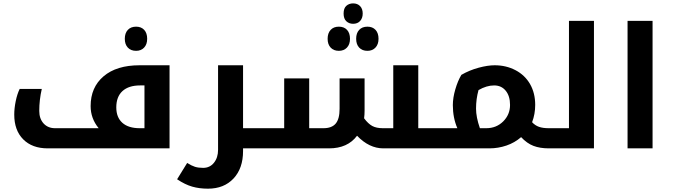

<svg xmlns="http://www.w3.org/2000/svg" viewBox="-20 -884 4008 1144"><path d="M264.2 0Q171.9 0 118.4 -53.7Q64.9 -107.4 64.9 -201.2Q64.9 -238.8 73.7 -281.5Q82.5 -324.2 97.2 -354H229Q213.9 -289.1 213.9 -223.1Q213.9 -176.8 239.7 -148.4Q265.6 -120.1 308.1 -120.1H567.9Q520 -178.2 520 -252Q520 -363.8 597.2 -429.4Q674.3 -495.1 812 -495.1H990.2V0ZM840.8 -120.1V-375H814.9Q746.6 -375 709.7 -341.3Q672.9 -307.6 672.9 -244.1Q672.9 -184.6 709 -152.3Q745.1 -120.1 813 -120.1ZM791 -581.1Q759.8 -581.1 741.7 -600.3Q723.6 -619.6 723.6 -652.8Q723.6 -686.5 741.5 -705.8Q759.3 -725.1 791 -725.1Q821.3 -725.1 839.1 -706.1Q856.9 -687 856.9 -652.8Q856.9 -619.6 838.6 -600.3Q820.3 -581.1 791 -581.1Z M1558.1 -120.1Q1563 -120.1 1563 -116.2V-4.9Q1563 0 1558.1 0H1428.2V16.1Q1428.2 119.1 1371.3 179.7Q1314.5 240.2 1219.2 240.2Q1168 240.2 1125.2 228Q1082.5 215.8 1035.2 184.1L1095.2 86.9Q1121.6 103.5 1141.8 109.9Q1162.1 116.2 1190.4 116.2Q1230.5 116.2 1254.9 85.7Q1279.3 55.2 1279.3 8.8V-495.1H1428.2V-120.1Z M2602.1 -120.1Q2607.4 -120.1 2607.4 -116.2V-4.9Q2607.4 0 2602.1 0H2264.2Q2179.7 0 2107.4 -75.2Q2051.3 0 1940.4 0H1548.3Q1543.5 0 1543.5 -4.9V-116.2Q1543.5 -120.1 1548.3 -120.1H1673.3V-417H1822.3V-120.1H1907.2Q1957 -120.1 1980.2 -147.7Q2003.4 -175.3 2003.4 -235.8V-417H2152.3V-224.1Q2152.3 -199.7 2149.4 -179.2Q2173.8 -146.5 2198.2 -133.3Q2222.7 -120.1 2261.2 -120.1H2323.2V-495.1H2472.2V-120.1ZM2084 -742.2Q2060.1 -742.2 2043.7 -757.3Q2027.3 -772.5 2027.3 -803.2Q2027.3 -835 2043.7 -849.4Q2060.1 -863.8 2084 -863.8Q2109.9 -863.8 2125.5 -847.7Q2141.1 -831.5 2141.1 -803.2Q2141.1 -775.9 2125.7 -759Q2110.4 -742.2 2084 -742.2ZM1999 -581.1Q1968.3 -581.1 1950.2 -600.3Q1932.1 -619.6 1932.1 -652.8Q1932.1 -686.5 1950 -705.8Q1967.8 -725.1 1999 -725.1Q2030.3 -725.1 2047.9 -705.8Q2065.4 -686.5 2065.4 -652.8Q2065.4 -619.6 2047.1 -600.3Q2028.8 -581.1 1999 -581.1ZM2169.4 -581.1Q2138.2 -581.1 2120.1 -600.3Q2102.1 -619.6 2102.1 -652.8Q2102.1 -686.5 2119.9 -705.8Q2137.7 -725.1 2169.4 -725.1Q2199.7 -725.1 2217.5 -706.1Q2235.4 -687 2235.4 -652.8Q2235.4 -619.6 2217 -600.3Q2198.7 -581.1 2169.4 -581.1Z M2705.1 -120.1Q2678.2 -181.6 2678.2 -257.8Q2678.2 -301.3 2692.9 -351.6Q2707.5 -401.9 2729 -438Q2777.3 -465.8 2831.8 -480.5Q2886.2 -495.1 2927.2 -495.1Q2995.6 -495.1 3051.5 -465.8Q3107.4 -436.5 3138.2 -383.1Q3168.9 -329.6 3168.9 -258.8Q3168.9 -204.1 3150.4 -155.8Q3168.5 -136.2 3191.7 -128.2Q3214.8 -120.1 3250 -120.1H3255.4Q3260.3 -120.1 3260.3 -116.2V-4.9Q3260.3 0 3255.4 0H3250Q3197.3 0 3158.4 -14.9Q3119.6 -29.8 3085 -66.9Q3046.9 -33.7 2997.6 -16.8Q2948.2 0 2896 0H2592.3Q2587.4 0 2587.4 -4.9V-116.2Q2587.4 -120.1 2592.3 -120.1ZM2816.4 -236.8Q2816.4 -186 2839.4 -120.1H2877Q2937.5 -120.1 2978.3 -160.6Q3019 -201.2 3019 -258.8Q3019 -312 2993.2 -343.5Q2967.3 -375 2924.3 -375Q2879.4 -375 2831.1 -347.2Q2816.4 -294.4 2816.4 -236.8Z M3245.1 0Q3240.2 0 3240.2 -4.9V-116.2Q3240.2 -120.1 3245.1 -120.1H3370.1V-759.8H3519V0Z M3719.2 -759.8H3868.2V0H3719.2Z"/></svg>

Font: Noto Sans Kufi Arabic
Style: Bold
Weight: 700
Designer: Monotype Design team
Foundry: Monotype Imaging Inc.
Version: Version 1.02